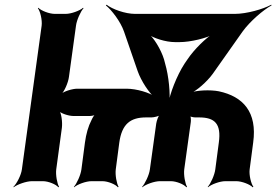

<svg xmlns="http://www.w3.org/2000/svg" viewBox="-20 -770 1174 816"><path d="M601 -271H624C634 -271 656 -276 664 -283L661 -286C653 -279 646 -257 644 -245L617 -50C614 -26 596 11 584 24L585 26C598 14 636 0 660 0H706C730 0 763 14 772 26L775 24C767 11 760 -26 763 -50L791 -252C792 -261 791 -277 787 -282L783 -279C787 -274 802 -271 810 -271H826C893 -271 921 -244 910 -164L895 -50C892 -26 875 11 863 24L864 26C877 14 914 0 938 0H984C1008 0 1043 14 1054 26L1057 24C1047 11 1038 -26 1041 -50L1056 -164C1074 -294 1013 -360 910 -382C874 -389 814 -387 786 -375L787 -372C815 -383 860 -423 884 -456L1011 -636C1042 -679 1099 -728 1134 -747L1133 -750C1098 -731 1028 -711 978 -711H554C512 -711 457 -731 433 -750L430 -747C454 -728 492 -679 507 -636L565 -468C580 -425 615 -373 639 -354L642 -357C618 -376 560 -393 518 -393H308C288 -393 251 -382 237 -369L238 -367C253 -379 270 -419 273 -443L303 -661C306 -685 323 -722 335 -735L333 -737C320 -725 283 -711 259 -711H213C189 -711 154 -725 143 -737L141 -735C151 -722 160 -685 157 -661L73 -50C70 -26 51 11 37 24L38 26C53 14 92 0 116 0H162C186 0 219 14 228 26L231 24C223 11 216 -26 219 -50L243 -227C246 -251 241 -291 230 -303L227 -301C237 -288 272 -277 292 -277H361C370 -277 384 -280 390 -284L388 -287C381 -283 373 -269 369 -260C355 -233 346 -201 341 -164L326 -50C323 -26 306 11 294 24L295 26C308 14 345 0 369 0H415C439 0 472 14 481 26L484 24C476 11 469 -26 472 -50L487 -164C498 -243 534 -271 601 -271ZM682 -499 677 -518C664 -560 633 -611 609 -629L607 -626C631 -608 684 -591 724 -591H743C790 -591 859 -608 891 -626L889 -629C857 -611 805 -560 777 -518L764 -499C731 -448 701 -370 695 -327H699C705 -370 697 -448 682 -499Z"/></svg>

Font: Asimov
Style: EdgeNarIt
Weight: 500
Designer: Google
Version: Version 2.000980: 2014